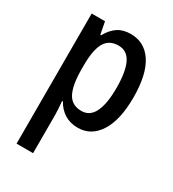

<svg xmlns="http://www.w3.org/2000/svg" viewBox="-190 -654 897 997"><g transform="rotate(30 258.5 -155.0)"><path d="M298 -550Q381 -550 427.5 -479Q474 -408 474 -270Q474 -136 427.5 -63Q381 10 301 10Q255 10 221 -11.5Q187 -33 167 -70H162Q164 -48 165.5 -26.5Q167 -5 167 11V240H68V-540H148L162 -467H167Q190 -509 221.5 -529.5Q253 -550 298 -550ZM273 -466Q217 -466 192 -422.5Q167 -379 167 -286V-266Q167 -169 191.5 -122Q216 -75 274 -75Q324 -75 348.5 -124.5Q373 -174 373 -270Q373 -366 349 -416Q325 -466 273 -466Z"/></g></svg>

Font: Noto Sans Hebrew Condensed Medium
Style: Regular
Weight: 500
Width: 3
Designer: Monotype Design Team
Foundry: Monotype Imaging Inc.
Version: Version 2.004; ttfautohint (v1.8.4.7-5d5b)